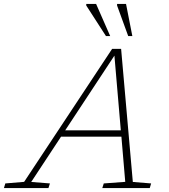

<svg xmlns="http://www.w3.org/2000/svg" viewBox="-85 -955 858 975"><path d="M589.5 -31 682.5 -23.5 675.5 0H434.5L442 -23.5L551 -31.5L531.5 -261H225L73.5 -31L168.5 -23.5L161 0H-65L-58 -23.5L37.5 -31.5L484.5 -707H530ZM246 -293H528.5L496 -672.5ZM474.5 -772H453L353 -927V-935H403ZM587 -772H566L509.5 -927V-935H555Z"/></svg>

Font: Newsreader 6pt ExtraLight
Style: Italic
Weight: 275
Italic angle: -17°
Designer: Hugues Gentile
Foundry: Production Type
Version: Version 1.003; ttfautohint (v1.8.3)